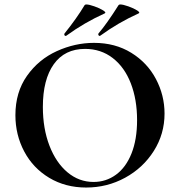

<svg xmlns="http://www.w3.org/2000/svg" viewBox="-20 -828 806 860"><path d="M49 -312Q49 -415 101 -488.5Q153 -562 234.5 -599Q316 -636 401 -636Q496 -636 568 -591.5Q640 -547 678.5 -474Q717 -401 717 -319Q717 -228 669 -152Q621 -76 540.5 -32Q460 12 366 12Q273 12 200.5 -31.5Q128 -75 88.5 -149.5Q49 -224 49 -312ZM594 -290Q594 -382 566 -454.5Q538 -527 485 -568Q432 -609 361 -609Q270 -609 221 -540.5Q172 -472 172 -349Q172 -252 201.5 -175.5Q231 -99 282.5 -56Q334 -13 399 -13Q455 -13 499.5 -45.5Q544 -78 569 -140.5Q594 -203 594 -290ZM274 -667Q270 -667 268.5 -671Q267 -675 269 -678Q323 -745 359 -805Q361 -808 367 -808Q379 -808 403 -799.5Q427 -791 442 -781.5Q457 -772 449 -768Q358 -727 277 -668ZM426 -667Q423 -667 421 -671Q419 -675 421 -678Q458 -721 511 -805Q513 -808 519 -808Q531 -808 555 -799.5Q579 -791 594 -781.5Q609 -772 601 -768Q510 -727 429 -668Z"/></svg>

Font: Cormorant SC
Style: Bold
Weight: 700
Designer: Christian Thalmann (Catharsis Fonts)
Foundry: Catharsis Fonts
Version: Version 4.000